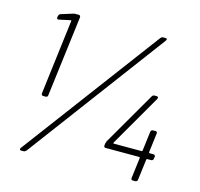

<svg xmlns="http://www.w3.org/2000/svg" viewBox="-102 -810 956 920"><g transform="rotate(15 375.5 -350.0)"><path d="M114 -280H127C132 -280 137 -284 137 -290L187 -690C187 -696 184 -700 178 -700H162C158 -700 155 -700 150 -698L92 -680C87 -678 84 -673 83 -668L82 -662C81 -655 85 -651 92 -653L148 -665C150 -666 151 -664 151 -662L105 -290C105 -284 108 -280 114 -280ZM584 -693 75 -12C70 -5 72 0 80 0H92C97 0 101 -3 105 -7L613 -688C618 -695 617 -700 609 -700H596C591 -700 587 -697 584 -693ZM697 -147H678C676 -147 674 -149 674 -151L686 -247C687 -253 683 -257 678 -257H665C659 -257 655 -253 654 -247L642 -151C642 -149 640 -147 638 -147H500C497 -147 497 -150 498 -152L646 -408C649 -415 647 -420 640 -420H629C624 -420 620 -418 617 -413L464 -149C462 -144 461 -141 460 -137L459 -127C458 -121 462 -117 467 -117H634C636 -117 638 -115 638 -113L625 -10C624 -4 628 0 633 0H646C652 0 656 -4 657 -10L670 -113C670 -115 672 -117 674 -117H693C699 -117 704 -121 704 -127L706 -137C706 -143 703 -147 697 -147Z"/></g></svg>

Font: Barlow ExtraLight
Style: Italic
Weight: 275
Italic angle: -7°
Designer: Jeremy Tribby
Foundry: Tribby Type
Version: Version 1.422;hotconv 1.0.109;makeotfexe 2.5.65596